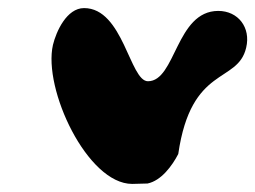

<svg xmlns="http://www.w3.org/2000/svg" viewBox="-20 -474 632 475"><path d="M111 -363C86 -254 196 -19 307 -19C313 -19 340 -20 345 -20C379 -27 406 -64 421 -93C453 -314 568 -266 589 -356C601 -406 569 -447 520 -447C415 -447 415 -273 346 -273C301 -273 285 -454 188 -454C145 -454 119 -396 111 -363Z"/></svg>

Font: Charger
Style: OversprayIt
Weight: 400
Designer: Jasper
Foundry: Cannot Into Space Fonts
Version: Version 0.980